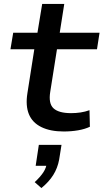

<svg xmlns="http://www.w3.org/2000/svg" viewBox="-20 -658 525 974"><path d="M303 9Q235 9 189.5 -13.5Q144 -36 126.5 -79Q109 -122 119 -185L154 -408H33L47 -492H170L194 -638H306L283 -492H485L472 -408H269L235 -193Q225 -133 251.5 -108.5Q278 -84 341 -84Q365 -84 388.5 -87.5Q412 -91 434 -99L436 -15Q411 -3 376.5 3Q342 9 303 9ZM190 296 156 266Q185 239 200 216Q215 193 218 167L237 183H161L177 77H292L280 152Q272 195 250 230Q228 265 190 296Z"/></svg>

Font: Nunito Sans 10pt Expanded SemiBold
Style: Italic
Weight: 600
Width: 7
Italic angle: -9°
Designer: Vernon Adams
Foundry: Vernon Adams
Version: Version 3.101;gftools[0.9.27]